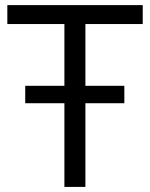

<svg xmlns="http://www.w3.org/2000/svg" viewBox="-20 -734 591 754"><path d="M232.9 0V-328.6H79.1V-397H232.9V-639.6H8.8V-713.9H540.5V-639.6H315.4V-397H468.3V-328.6H315.4V0Z"/></svg>

Font: Open Sans
Style: Regular
Weight: 400
Designer: Monotype Design Team
Foundry: Monotype Imaging Inc.
Version: Version 3.000; ttfautohint (v1.8.4)